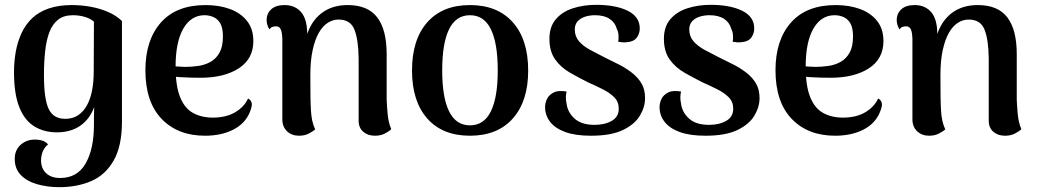

<svg xmlns="http://www.w3.org/2000/svg" viewBox="-20 -548 4297 795"><path d="M225 227Q177 227 134.5 215Q92 203 66.5 177Q41 151 41 110Q41 74 65 52Q89 30 124 30Q163 30 179 50Q164 62 157 79.5Q150 97 150 116Q150 138 159 154Q168 170 185.5 179.5Q203 189 229 189Q300 189 334.5 129Q369 69 369 -32Q369 -46 369 -66.5Q369 -87 370 -105Q352 -55 312.5 -27.5Q273 0 215 0Q163 0 122.5 -24.5Q82 -49 60 -104Q38 -159 38 -249Q38 -294 45.5 -335Q53 -376 69.5 -411.5Q86 -447 113.5 -473Q141 -499 182 -513Q223 -527 277 -527Q317 -527 355.5 -520Q394 -513 427.5 -498.5Q461 -484 485 -461V-44Q485 56 451 116Q417 176 358.5 201.5Q300 227 225 227ZM250 -56Q281 -56 303 -70.5Q325 -85 339.5 -111Q354 -137 361 -172.5Q368 -208 368 -249L369 -458Q355 -471 331.5 -478Q308 -485 282 -485Q244 -485 220.5 -466.5Q197 -448 184.5 -415Q172 -382 167 -336.5Q162 -291 162 -237Q162 -138 181.5 -97Q201 -56 250 -56Z M829 14Q716 14 649 -56Q582 -126 582 -257Q582 -382 646 -454.5Q710 -527 831 -527Q888 -527 932.5 -510.5Q977 -494 1003 -461Q1029 -428 1029 -378Q1029 -304 968.5 -265Q908 -226 810 -226Q769 -226 726 -228.5Q683 -231 635 -243L638 -281Q661 -278 687.5 -275Q714 -272 747 -271Q773 -271 801 -275Q829 -279 852 -292Q875 -305 889 -330Q903 -355 903 -397Q903 -433 892 -451.5Q881 -470 863.5 -477.5Q846 -485 827 -485Q771 -485 739 -429.5Q707 -374 707 -272Q707 -193 725.5 -146.5Q744 -100 779 -80.5Q814 -61 861 -61Q916 -61 953.5 -83Q991 -105 1007 -140Q1017 -136 1021.5 -124Q1026 -112 1015 -85Q996 -37 946.5 -11.5Q897 14 829 14Z M1218 14Q1188 14 1168.5 -4.5Q1149 -23 1149 -54V-387Q1148 -416 1142 -427.5Q1136 -439 1123 -439Q1117 -439 1109 -437Q1101 -435 1096 -426Q1084 -444 1084 -465Q1084 -492 1103 -509.5Q1122 -527 1158 -527Q1202 -527 1227 -497.5Q1252 -468 1252 -407V-363L1236 -336Q1243 -396 1265.5 -438.5Q1288 -481 1327 -504Q1366 -527 1420 -527Q1503 -527 1542 -476Q1581 -425 1581 -324V-135Q1582 -111 1585 -76.5Q1588 -42 1600 -13Q1588 -2 1571.5 6Q1555 14 1532 14Q1503 14 1484 -2.5Q1465 -19 1465 -48V-307Q1464 -384 1447.5 -425.5Q1431 -467 1382 -467Q1358 -467 1337 -453.5Q1316 -440 1300 -412Q1284 -384 1274.5 -340.5Q1265 -297 1265 -237Q1265 -184 1265.5 -149Q1266 -114 1267.5 -90Q1269 -66 1273 -48Q1277 -30 1285 -12Q1277 -5 1259.5 4.5Q1242 14 1218 14Z M1926 14Q1812 14 1749 -57.5Q1686 -129 1686 -256Q1686 -384 1749 -455.5Q1812 -527 1926 -527Q2040 -527 2103.5 -455.5Q2167 -384 2167 -256Q2167 -129 2103.5 -57.5Q2040 14 1926 14ZM1926 -29Q1984 -29 2012.5 -87Q2041 -145 2041 -256Q2041 -369 2012.5 -427Q1984 -485 1926 -485Q1868 -485 1839.5 -427Q1811 -369 1811 -256Q1811 -145 1839.5 -87Q1868 -29 1926 -29Z M2427 14Q2362 14 2320 -1.5Q2278 -17 2257.5 -44Q2237 -71 2237 -104Q2237 -122 2245 -138.5Q2253 -155 2272.5 -165Q2292 -175 2326 -169Q2323 -156 2323 -144.5Q2323 -133 2326 -119Q2330 -84 2358.5 -57.5Q2387 -31 2442 -31Q2484 -31 2513 -47.5Q2542 -64 2542 -98Q2542 -126 2524 -144.5Q2506 -163 2477.5 -177.5Q2449 -192 2417 -206Q2379 -225 2341 -246.5Q2303 -268 2279 -301.5Q2255 -335 2255 -387Q2255 -438 2282 -469Q2309 -500 2353 -514Q2397 -528 2448 -528Q2529 -528 2579 -503.5Q2629 -479 2629 -430Q2629 -409 2616.5 -392Q2604 -375 2573 -373Q2564 -372 2556 -373Q2548 -374 2540 -375Q2542 -387 2541 -402Q2540 -417 2534 -428Q2527 -455 2504 -470Q2481 -485 2444 -485Q2422 -485 2403 -479Q2384 -473 2372 -460Q2360 -447 2360 -426Q2360 -397 2377.5 -377Q2395 -357 2423.5 -341.5Q2452 -326 2484 -310Q2513 -296 2542.5 -281Q2572 -266 2597 -246.5Q2622 -227 2636.5 -202Q2651 -177 2651 -142Q2651 -105 2629.5 -69Q2608 -33 2559 -9.5Q2510 14 2427 14Z M2901 14Q2836 14 2794 -1.5Q2752 -17 2731.5 -44Q2711 -71 2711 -104Q2711 -122 2719 -138.5Q2727 -155 2746.5 -165Q2766 -175 2800 -169Q2797 -156 2797 -144.5Q2797 -133 2800 -119Q2804 -84 2832.5 -57.5Q2861 -31 2916 -31Q2958 -31 2987 -47.5Q3016 -64 3016 -98Q3016 -126 2998 -144.5Q2980 -163 2951.5 -177.5Q2923 -192 2891 -206Q2853 -225 2815 -246.5Q2777 -268 2753 -301.5Q2729 -335 2729 -387Q2729 -438 2756 -469Q2783 -500 2827 -514Q2871 -528 2922 -528Q3003 -528 3053 -503.5Q3103 -479 3103 -430Q3103 -409 3090.5 -392Q3078 -375 3047 -373Q3038 -372 3030 -373Q3022 -374 3014 -375Q3016 -387 3015 -402Q3014 -417 3008 -428Q3001 -455 2978 -470Q2955 -485 2918 -485Q2896 -485 2877 -479Q2858 -473 2846 -460Q2834 -447 2834 -426Q2834 -397 2851.5 -377Q2869 -357 2897.5 -341.5Q2926 -326 2958 -310Q2987 -296 3016.5 -281Q3046 -266 3071 -246.5Q3096 -227 3110.5 -202Q3125 -177 3125 -142Q3125 -105 3103.5 -69Q3082 -33 3033 -9.5Q2984 14 2901 14Z M3438 14Q3325 14 3258 -56Q3191 -126 3191 -257Q3191 -382 3255 -454.5Q3319 -527 3440 -527Q3497 -527 3541.5 -510.5Q3586 -494 3612 -461Q3638 -428 3638 -378Q3638 -304 3577.5 -265Q3517 -226 3419 -226Q3378 -226 3335 -228.5Q3292 -231 3244 -243L3247 -281Q3270 -278 3296.5 -275Q3323 -272 3356 -271Q3382 -271 3410 -275Q3438 -279 3461 -292Q3484 -305 3498 -330Q3512 -355 3512 -397Q3512 -433 3501 -451.5Q3490 -470 3472.5 -477.5Q3455 -485 3436 -485Q3380 -485 3348 -429.5Q3316 -374 3316 -272Q3316 -193 3334.5 -146.5Q3353 -100 3388 -80.5Q3423 -61 3470 -61Q3525 -61 3562.5 -83Q3600 -105 3616 -140Q3626 -136 3630.5 -124Q3635 -112 3624 -85Q3605 -37 3555.5 -11.5Q3506 14 3438 14Z M3827 14Q3797 14 3777.5 -4.5Q3758 -23 3758 -54V-387Q3757 -416 3751 -427.5Q3745 -439 3732 -439Q3726 -439 3718 -437Q3710 -435 3705 -426Q3693 -444 3693 -465Q3693 -492 3712 -509.5Q3731 -527 3767 -527Q3811 -527 3836 -497.5Q3861 -468 3861 -407V-363L3845 -336Q3852 -396 3874.5 -438.5Q3897 -481 3936 -504Q3975 -527 4029 -527Q4112 -527 4151 -476Q4190 -425 4190 -324V-135Q4191 -111 4194 -76.5Q4197 -42 4209 -13Q4197 -2 4180.5 6Q4164 14 4141 14Q4112 14 4093 -2.5Q4074 -19 4074 -48V-307Q4073 -384 4056.5 -425.5Q4040 -467 3991 -467Q3967 -467 3946 -453.5Q3925 -440 3909 -412Q3893 -384 3883.5 -340.5Q3874 -297 3874 -237Q3874 -184 3874.5 -149Q3875 -114 3876.5 -90Q3878 -66 3882 -48Q3886 -30 3894 -12Q3886 -5 3868.5 4.5Q3851 14 3827 14Z"/></svg>

Font: Arima Thin SemiBold
Style: Regular
Weight: 600
Version: Version 1.100